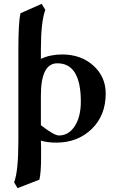

<svg xmlns="http://www.w3.org/2000/svg" viewBox="-20 -727 593 995"><path d="M398.9 -200.2Q398.9 -399.4 276.9 -398.9Q191.9 -398.9 191.9 -231.9V-78.1Q260.7 -24.9 285.2 -24.9Q335.9 -24.9 367.4 -73.5Q398.9 -122.1 398.9 -200.2ZM184.1 204.1 70.8 248 53.2 217.8Q75.2 160.6 75.2 2.9V-470.2Q75.2 -609.4 85.9 -658.2L195.8 -707L214.8 -675.8Q191.9 -614.7 191.9 -470.2V-421.9Q240.7 -444.8 301.8 -444.8Q399.9 -444.8 463.9 -387Q527.8 -329.1 527.8 -242.2Q527.8 -128.4 454.8 -58.1Q381.8 12.2 271 12.2Q229 12.2 191.9 2Q191.9 6.8 192.4 18.8Q192.9 30.8 192.9 37.1V87.9Q192.9 168.9 184.1 204.1Z"/></svg>

Font: Linux Libertine
Style: Semibold
Weight: 600
Designer: Philipp H. Poll
Foundry: Philipp H. Poll
Version: Version 5.1.2 ; ttfautohint (v0.9)